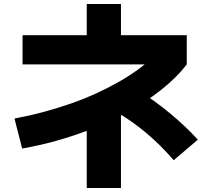

<svg xmlns="http://www.w3.org/2000/svg" viewBox="-20 -837 1040 954"><path d="M52 -248Q127 -262 197.5 -281Q268 -300 333.5 -323Q399 -346 459 -373.5Q519 -401 571.5 -431Q624 -461 668.5 -493.5Q713 -526 747 -561L790 -517H92V-662H411V-817H581V-662H908V-517Q872 -470 821.5 -425Q771 -380 708.5 -338Q646 -296 574 -259Q502 -222 423 -191.5Q344 -161 260 -137.5Q176 -114 90 -99ZM411 97V-302H581V97ZM843 -41Q797 -94 751.5 -136.5Q706 -179 657 -215.5Q608 -252 549 -287L672 -385Q751 -335 827 -272Q903 -209 963 -143Z"/></svg>

Font: M PLUS 1 ExtraBold
Style: Regular
Weight: 800
Designer: Coji Morishita
Foundry: UNDERFOREST DESIGN
Version: Version 1.001